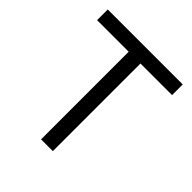

<svg xmlns="http://www.w3.org/2000/svg" viewBox="-190 -834 967 967"><g transform="rotate(45 294.0 -350.0)"><path d="M252 0H336V-624H561V-700H27V-624H252Z"/></g></svg>

Font: Meta Space
Style: Regular
Weight: 400
Designer: Meta Pool / Florian Karsten
Foundry: Meta Pool / Florian Karsten
Version: Version 2.000;Glyphs 3.1.1 (3137)